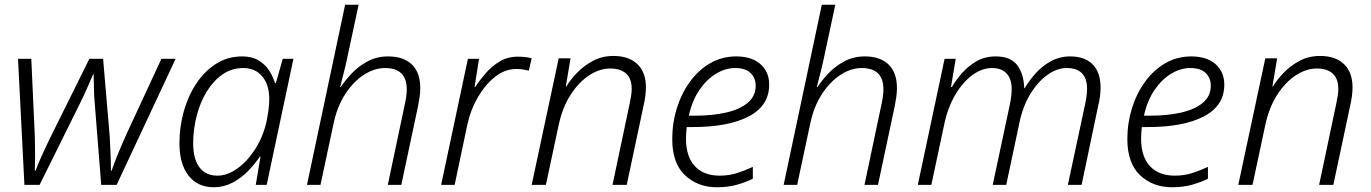

<svg xmlns="http://www.w3.org/2000/svg" viewBox="-20 -780 5782 810"><path d="M83 0 56 -532H112L127 -203Q128 -157 128 -121.5Q128 -86 127 -60H130Q140 -87 155.5 -121.5Q171 -156 190 -195L357 -532H415L443 -203Q445 -165 446.5 -128Q448 -91 448 -60H451Q461 -90 476.5 -128Q492 -166 514 -215L661 -532H721L472 0H407L380 -340Q377 -372 376.5 -401Q376 -430 375 -467H373Q359 -435 347.5 -408Q336 -381 318 -345L147 0Z M882 10Q814 10 775.5 -39Q737 -88 737 -176Q737 -244 755 -309Q773 -374 807.5 -426.5Q842 -479 891 -510.5Q940 -542 1002 -542Q1043 -542 1071 -525Q1099 -508 1115.5 -482.5Q1132 -457 1140 -430H1144L1173 -532H1218L1105 0H1059L1079 -119H1076Q1056 -89 1027 -59Q998 -29 961 -9.5Q924 10 882 10ZM898 -39Q939 -39 981 -69Q1023 -99 1056 -150Q1089 -201 1104 -265Q1110 -295 1113 -318.5Q1116 -342 1116 -362Q1116 -422 1086.5 -457.5Q1057 -493 1006 -493Q957 -493 918 -465.5Q879 -438 851.5 -392.5Q824 -347 809.5 -290.5Q795 -234 795 -175Q795 -110 821 -74.5Q847 -39 898 -39Z M1275 0 1436 -760H1493L1450 -560Q1443 -524 1433.5 -486Q1424 -448 1415 -413H1418Q1436 -441 1464.5 -471Q1493 -501 1531.5 -521.5Q1570 -542 1618 -542Q1682 -542 1717.5 -508Q1753 -474 1753 -408Q1753 -391 1750.5 -372.5Q1748 -354 1744 -334L1673 0H1616L1688 -341Q1696 -378 1696 -403Q1696 -493 1604 -493Q1559 -493 1514.5 -464Q1470 -435 1435.5 -381.5Q1401 -328 1386 -253L1332 0Z M1841 0 1954 -532H2001L1982 -413H1985Q2003 -441 2029 -471Q2055 -501 2088.5 -521Q2122 -541 2165 -541Q2198 -541 2223 -534L2211 -482Q2199 -485 2186 -487Q2173 -489 2159 -489Q2110 -489 2068 -455.5Q2026 -422 1995.5 -369Q1965 -316 1952 -256L1898 0Z M2223 0 2337 -534H2387L2367 -415H2369Q2386 -443 2414 -472.5Q2442 -502 2481 -523Q2520 -544 2568 -544Q2633 -544 2669 -509.5Q2705 -475 2705 -411Q2705 -392 2702 -371.5Q2699 -351 2695 -334L2624 0H2564L2636 -341Q2640 -361 2642.5 -376Q2645 -391 2645 -405Q2645 -448 2621.5 -469.5Q2598 -491 2554 -491Q2510 -491 2466 -462.5Q2422 -434 2387.5 -380.5Q2353 -327 2337 -253L2283 0Z M3005 10Q2923 10 2869.5 -41Q2816 -92 2816 -193Q2816 -261 2835.5 -323.5Q2855 -386 2891 -435.5Q2927 -485 2976.5 -513.5Q3026 -542 3086 -542Q3151 -542 3188 -509.5Q3225 -477 3225 -423Q3225 -334 3139 -289Q3053 -244 2903 -244H2877Q2876 -234 2875 -220.5Q2874 -207 2874 -195Q2874 -120 2911 -79.5Q2948 -39 3016 -39Q3056 -39 3090 -50Q3124 -61 3156 -76V-26Q3126 -11 3088.5 -0.5Q3051 10 3005 10ZM2913 -292Q2985 -292 3042.5 -305Q3100 -318 3134 -346Q3168 -374 3168 -419Q3168 -451 3146.5 -472Q3125 -493 3081 -493Q3041 -493 3001.5 -469.5Q2962 -446 2931 -401Q2900 -356 2886 -292Z M3286 0 3447 -760H3504L3461 -560Q3454 -524 3444.5 -486Q3435 -448 3426 -413H3429Q3447 -441 3475.5 -471Q3504 -501 3542.5 -521.5Q3581 -542 3629 -542Q3693 -542 3728.5 -508Q3764 -474 3764 -408Q3764 -391 3761.5 -372.5Q3759 -354 3755 -334L3684 0H3627L3699 -341Q3707 -378 3707 -403Q3707 -493 3615 -493Q3570 -493 3525.5 -464Q3481 -435 3446.5 -381.5Q3412 -328 3397 -253L3343 0Z M3852 0 3965 -532H4012L3992 -413H3996Q4012 -441 4038 -471Q4064 -501 4099.5 -521.5Q4135 -542 4181 -542Q4243 -542 4271 -505.5Q4299 -469 4301 -408H4303Q4321 -439 4348.5 -470Q4376 -501 4413 -521.5Q4450 -542 4496 -542Q4556 -542 4589.5 -508.5Q4623 -475 4623 -411Q4623 -392 4620.5 -373Q4618 -354 4613 -334L4543 0H4485L4558 -341Q4566 -378 4566 -405Q4566 -493 4480 -493Q4439 -493 4398 -463.5Q4357 -434 4325.5 -381.5Q4294 -329 4280 -259L4225 0H4168L4239 -333Q4244 -355 4246 -373.5Q4248 -392 4248 -405Q4248 -446 4227 -469.5Q4206 -493 4165 -493Q4123 -493 4082.5 -463.5Q4042 -434 4010 -380Q3978 -326 3963 -253L3909 0Z M4925 10Q4843 10 4789.5 -41Q4736 -92 4736 -193Q4736 -261 4755.5 -323.5Q4775 -386 4811 -435.5Q4847 -485 4896.5 -513.5Q4946 -542 5006 -542Q5071 -542 5108 -509.5Q5145 -477 5145 -423Q5145 -334 5059 -289Q4973 -244 4823 -244H4797Q4796 -234 4795 -220.5Q4794 -207 4794 -195Q4794 -120 4831 -79.5Q4868 -39 4936 -39Q4976 -39 5010 -50Q5044 -61 5076 -76V-26Q5046 -11 5008.5 -0.5Q4971 10 4925 10ZM4833 -292Q4905 -292 4962.5 -305Q5020 -318 5054 -346Q5088 -374 5088 -419Q5088 -451 5066.5 -472Q5045 -493 5001 -493Q4961 -493 4921.5 -469.5Q4882 -446 4851 -401Q4820 -356 4806 -292Z M5204 0 5318 -534H5368L5348 -415H5350Q5367 -443 5395 -472.5Q5423 -502 5462 -523Q5501 -544 5549 -544Q5614 -544 5650 -509.5Q5686 -475 5686 -411Q5686 -392 5683 -371.5Q5680 -351 5676 -334L5605 0H5545L5617 -341Q5621 -361 5623.5 -376Q5626 -391 5626 -405Q5626 -448 5602.5 -469.5Q5579 -491 5535 -491Q5491 -491 5447 -462.5Q5403 -434 5368.5 -380.5Q5334 -327 5318 -253L5264 0Z"/></svg>

Font: Noto Sans Light
Style: Italic
Weight: 300
Italic angle: -12°
Designer: Monotype Design Team
Foundry: Monotype Imaging Inc.
Version: Version 2.013; ttfautohint (v1.8.4.7-5d5b)